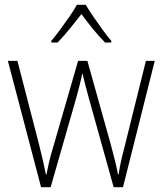

<svg xmlns="http://www.w3.org/2000/svg" viewBox="-20 -784 681 804"><path d="M352 -373Q337 -427 326 -474H324Q319 -449 312.5 -424Q306 -399 299 -373L192 0H152L13 -529H53L144 -177Q154 -137 160.5 -108.5Q167 -80 172 -54H175Q179 -77 186 -107Q193 -137 205 -176L307 -529H346L445 -175Q454 -141 461.5 -111Q469 -81 474 -54H477Q481 -83 486.5 -108Q492 -133 502 -171L591 -529H628L495 0H456ZM339 -764Q352 -742 371.5 -713.5Q391 -685 411 -657.5Q431 -630 446 -613V-606H420Q395 -631 368.5 -663.5Q342 -696 321 -725Q299 -697 272.5 -664Q246 -631 221 -606H195V-613Q211 -632 231.5 -659.5Q252 -687 271 -714.5Q290 -742 302 -764Z"/></svg>

Font: Noto Sans Tamil SemiCondensed ExtraLight
Style: Regular
Weight: 200
Width: 4
Designer: Jelle Bosma - Monotype Design Team
Foundry: Monotype Imaging Inc.
Version: Version 2.004; ttfautohint (v1.8.4.7-5d5b)